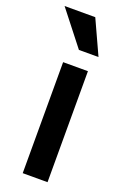

<svg xmlns="http://www.w3.org/2000/svg" viewBox="-171 -785 532 829"><g transform="rotate(20 95.0 -370.0)"><path d="M51 0V-510H165V0ZM97 -583 -26 -740H115L187 -583Z"/></g></svg>

Font: Instrument Sans Condensed SemiBold
Style: Regular
Weight: 600
Width: 3
Designer: Rodrigo Fuenzalida
Foundry: fragTYPE
Version: Version 1.000;gftools[0.9.28]